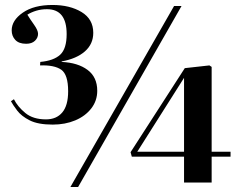

<svg xmlns="http://www.w3.org/2000/svg" viewBox="-20 -738 956 772"><path d="M263 14 680 -714H710L294 14ZM720 -4V-108H510L505 -126L723 -464L822 -475L831 -469V-128H907V-108H831V-4ZM532 -128H720V-425ZM192 -237Q133 -237 99.5 -254Q66 -271 49 -293.5Q32 -316 24 -331L36 -339Q51 -309 82 -283.5Q113 -258 165 -258Q207 -258 230.5 -286Q254 -314 254 -371Q254 -438 226.5 -457.5Q199 -477 141 -475L142 -489Q196 -494 222 -518Q248 -542 248 -601Q248 -701 169 -701Q146 -701 126 -695Q106 -689 90 -679Q101 -661 117 -638.5Q133 -616 133 -602Q133 -586 120.5 -574Q108 -562 85 -562Q56 -562 41.5 -577.5Q27 -593 27 -616Q27 -656 71.5 -687Q116 -718 191 -718Q261 -718 308 -689.5Q355 -661 355 -606Q355 -561 321.5 -531.5Q288 -502 228 -491V-489Q293 -486 332 -457Q371 -428 371 -373Q371 -333 347 -302Q323 -271 282.5 -254Q242 -237 192 -237Z"/></svg>

Font: Literata 72pt SemiBold
Style: Regular
Weight: 600
Designer: Latin by Veronika Burian and Jose Scaglione. Greek by Irene Vlachou. Cyrillic by Vera Evstafieva.
Foundry: TypeTogether
Version: Version 3.002